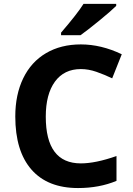

<svg xmlns="http://www.w3.org/2000/svg" viewBox="-20 -951 677 981"><path d="M393.1 -598.1Q307.6 -598.1 260.7 -533.9Q213.9 -469.7 213.9 -355Q213.9 -116.2 393.1 -116.2Q468.3 -116.2 575.2 -153.8V-26.9Q487.3 9.8 378.9 9.8Q223.1 9.8 140.6 -84.7Q58.1 -179.2 58.1 -356Q58.1 -467.3 98.6 -551Q139.2 -634.8 215.1 -679.4Q291 -724.1 393.1 -724.1Q497.1 -724.1 602.1 -673.8L553.2 -550.8Q513.2 -569.8 472.7 -584Q432.1 -598.1 393.1 -598.1ZM292 -771V-784.2Q376 -881.8 406.7 -931.2H573.7V-920.9Q548.3 -895.5 487.1 -845.5Q425.8 -795.4 391.1 -771Z"/></svg>

Font: Zoram GWebM
Style: Bold
Weight: 700
Foundry: Ascender Corporation
Version: Version 1.000